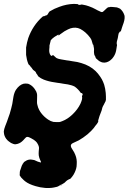

<svg xmlns="http://www.w3.org/2000/svg" viewBox="-30 -693 661 986"><path d="M288 256Q290 255 290 256Q279 262 278 261ZM350 -673Q356 -673 367 -672L372 -671Q371 -669 374 -668H380Q384 -668 386 -669L389 -670L395 -669Q413 -666 426 -661Q446 -654 460 -646Q472 -639 482 -635Q489 -631 492.5 -631Q496 -631 498 -632Q500 -633 508 -641Q519 -652 524 -655Q526 -656 527 -656Q528 -655 535 -657Q537 -658 543.5 -657.5Q550 -657 555.5 -656.5Q561 -656 565 -655.5Q569 -655 570.5 -655Q572 -655 577 -652.5Q582 -650 583 -650Q584 -650 587 -648Q602 -635 608 -617Q610 -613 610 -606Q611 -590 600 -562Q596 -552 596 -550Q591 -530 588 -531Q586 -532 583 -527Q582 -524 581 -524Q579 -522 578 -515L577 -510Q577 -507 575 -498Q574 -492 572 -486.5Q570 -481 569.5 -474.5Q569 -468 570 -466Q572 -461 570 -456Q570 -455 568 -443Q565 -418 553 -401Q547 -391 535 -382Q517 -369 498 -372Q491 -373 482 -378Q479 -379 475 -383Q461 -394 461 -397Q461 -400 458 -405Q453 -412 454 -415Q454 -415 453 -420Q452 -427 453 -441L451 -454Q450 -454 450 -458Q450 -464 448 -464Q448 -464 447 -464L446 -467Q444 -476 440 -487Q435 -499 421.5 -513.5Q408 -528 396 -536Q382 -546 370 -549Q345 -555 319 -542Q300 -533 285 -521Q280 -517 278.5 -516.5Q277 -516 273 -512Q270 -510 269.5 -510Q269 -510 271 -513Q272 -515 271 -515Q267 -515 261 -510L260 -509Q260 -511 254 -506Q251 -504 250.5 -504Q250 -504 246.5 -501Q243 -498 239 -495Q233 -490 231 -487Q230 -484 224 -459Q224 -455 224 -450.5Q224 -446 223 -440Q222 -430 224 -422Q226 -413 231 -408Q234 -404 239 -408L242 -411L244 -409Q246 -408 252 -402Q258 -396 262 -394Q271 -390 284 -388Q307 -384 313 -383Q318 -383 325 -381.5Q332 -380 339 -379Q371 -375 388 -369Q432 -356 461 -328Q469 -320 473 -315Q485 -300 493 -286Q500 -273 505 -258Q511 -238 513 -216Q514 -209 514 -197.5Q514 -186 514 -180L511 -170Q510 -171 509 -167L508 -165Q506 -162 506 -161.5Q506 -161 504.5 -158Q503 -155 499.5 -149Q496 -143 494.5 -136Q493 -129 492 -126Q490 -119 484 -105Q482 -100 481 -97Q480 -94 475 -77Q474 -75 474 -72.5Q474 -70 475 -70Q475 -70 473 -65Q469 -57 459 -46Q455 -41 452 -36Q440 -21 419 -3Q397 15 374 28Q366 32 344 42Q332 48 334 58Q335 65 341 73Q353 91 357 103Q366 125 364 150Q364 163 361 173Q358 184 353 194Q348 205 340 215Q337 219 333.5 222.5Q330 226 330 226Q328 225 315 233Q313 234 308.5 238.5Q304 243 304 243Q304 244 295 249.5Q286 255 282 256Q276 259 272 262Q265 267 246 270Q237 272 222.5 272.5Q208 273 201 272Q176 270 153 263Q118 253 99 238Q96 235 92 232Q85 226 79 219Q74 213 72 209Q70 205 71 204Q72 203 71.5 198.5Q71 194 71.5 194Q72 194 72 189.5Q72 185 72.5 185Q73 185 73.5 182.5Q74 180 74.5 179.5Q75 179 75.5 177Q76 175 76.5 174Q77 173 77.5 171Q78 169 79 166.5Q80 164 80.5 162Q81 160 82 158Q83 156 83 155.5Q83 155 84 154Q87 150 86 149Q86 149 87 148Q92 143 92 141Q91 141 95 138Q107 129 118.5 127Q130 125 146 129Q151 131 164 137Q172 140 174 140Q178 142 180 141Q182 139 179 135Q170 116 169 105Q168 95 169 83Q171 68 170 62Q168 52 160 40Q155 33 145 26Q118 9 110 10Q104 10 96 20Q82 37 68 43Q59 47 49 48Q43 48 38 46Q27 43 15 33Q8 28 2 20Q-9 5 -10 -12Q-11 -17 -10 -21Q-9 -30 -3 -46Q5 -65 15 -95Q19 -105 20 -109Q29 -140 33 -159Q35 -167 39 -196Q43 -218 52 -232Q69 -257 91 -263Q94 -264 102 -264Q110 -264 114 -263Q128 -258 139 -247Q146 -240 150 -233Q158 -222 160 -211Q161 -206 160.5 -191.5Q160 -177 160 -168.5Q160 -160 162 -154Q165 -140 171 -129Q175 -121 181 -113Q196 -93 217 -79Q230 -70 244 -67Q249 -66 261 -66H273L279 -67Q285 -69 290 -71Q317 -81 343 -106Q369 -131 383 -160Q388 -171 391 -182Q393 -192 391 -199V-202H392Q394 -203 394 -204Q395 -206 394 -209.5Q393 -213 392 -214Q388 -216 387 -215Q386 -215 385 -216Q371 -236 354 -248Q347 -252 337 -255Q321 -260 295 -263Q290 -264 284 -265Q278 -266 274.5 -266.5Q271 -267 266.5 -267.5Q262 -268 251 -270Q221 -274 195 -284Q178 -291 169 -299Q167 -301 165.5 -302Q164 -303 164.5 -303.5Q165 -304 163.5 -306.5Q162 -309 161 -310Q160 -311 160 -311Q160 -313 156 -316Q155 -318 155.5 -318.5Q156 -319 153.5 -322.5Q151 -326 150 -327L148 -328Q145 -331 143 -332Q141 -332 135 -341Q132 -346 131 -347L130 -348V-346L129 -348L127 -351Q122 -359 119 -360Q118 -360 117.5 -361.5Q117 -363 115 -366Q107 -386 104 -411Q104 -418 104 -430.5Q104 -443 104 -449Q108 -475 115 -497Q138 -562 188 -607Q194 -611 194.5 -610Q195 -609 197.5 -610Q200 -611 201 -612Q203 -614 204 -613Q204 -612 210 -615Q217 -620 217 -623Q217 -624 218 -625L222 -631Q221 -631 226 -635Q249 -649 275 -658Q312 -672 350 -673Z"/></svg>

Font: TT2020 Style B
Style: Italic
Weight: 400
Italic angle: -15°
Version: Version 0.2.000